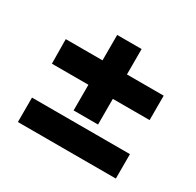

<svg xmlns="http://www.w3.org/2000/svg" viewBox="-105 -698 689 674"><g transform="rotate(30 239.5 -360.5)"><path d="M41 -141V-240H438V-141ZM42 -378 41 -477H190V-378ZM190 -274V-378H289V-274ZM190 -378V-580H289V-477L191 -378ZM191 -378 289 -477H438V-378Z"/></g></svg>

Font: Foldit Medium
Style: Regular
Weight: 500
Version: Version 1.003